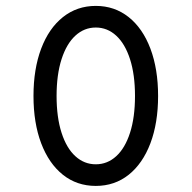

<svg xmlns="http://www.w3.org/2000/svg" viewBox="-20 -610 640 641"><path d="M507.8 -289.6Q507.8 -199.7 482.2 -131.8Q456.5 -64 409.7 -26.6Q362.8 10.7 299.8 10.7Q236.8 10.7 189.9 -26.6Q143.1 -64 117.4 -131.8Q91.8 -199.7 91.8 -289.6Q91.8 -379.4 117.4 -447.5Q143.1 -515.6 190.2 -553Q237.3 -590.3 299.8 -590.3Q362.3 -590.3 409.4 -553Q456.5 -515.6 482.2 -447.5Q507.8 -379.4 507.8 -289.6ZM168.9 -289.6Q168.9 -218.3 185.5 -166.7Q202.1 -115.2 231.7 -88.4Q261.2 -61.5 299.8 -61.5Q338.4 -61.5 367.9 -88.4Q397.5 -115.2 414.1 -166.7Q430.7 -218.3 430.7 -289.6Q430.7 -360.8 414.1 -412.4Q397.5 -463.9 367.9 -491Q338.4 -518.1 299.8 -518.1Q261.2 -518.1 231.7 -491Q202.1 -463.9 185.5 -412.4Q168.9 -360.8 168.9 -289.6Z"/></svg>

Font: Courier Prime
Style: Regular
Weight: 400
Designer: Alan Dague-Greene, Quote-Unquote Apps
Foundry: Quote-Unquote Apps
Version: Version 3.018